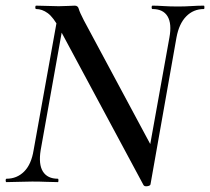

<svg xmlns="http://www.w3.org/2000/svg" viewBox="-20 -645 744 680"><path d="M488 10 191 -543Q169 -584 149 -598.5Q129 -613 108 -613Q105 -613 105 -619Q105 -625 108 -625Q126 -625 149 -624Q172 -623 188 -623Q203 -623 221.5 -624Q240 -625 245 -625Q256 -625 259 -613.5Q262 -602 277 -573L519 -122L513 8Q512 13 501.5 14.5Q491 16 488 10ZM3 0Q0 0 0 -6Q0 -12 3 -12Q40 -12 65.5 -37.5Q91 -63 99 -113L187 -602L211 -600L124 -113Q116 -63 132 -37.5Q148 -12 185 -12Q187 -12 187 -6Q187 0 185 0Q165 0 143.5 -1Q122 -2 94 -2Q70 -2 46.5 -1Q23 0 3 0ZM513 8 496 -45 580 -512Q589 -561 573.5 -587Q558 -613 520 -613Q517 -613 517 -619Q517 -625 520 -625Q537 -625 559.5 -623.5Q582 -622 610 -622Q635 -622 658 -623.5Q681 -625 702 -625Q704 -625 704 -619Q704 -613 702 -613Q665 -613 639.5 -587Q614 -561 605 -512Z"/></svg>

Font: Cormorant Garamond Light SemiBold
Style: Italic
Weight: 600
Italic angle: -10°
Version: Version 4.001